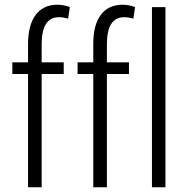

<svg xmlns="http://www.w3.org/2000/svg" viewBox="-20 -792 790 812"><path d="M228.5 -719.2Q156.2 -719.2 156.2 -604.5V-528.3H249.5V-479H156.2V0H98.6V-479H32.2V-528.3H98.6V-604.5Q98.6 -686 130.9 -729Q163.1 -772 222.7 -772Q248 -772 275.4 -762.2L268.1 -712.9Q250 -719.2 228.5 -719.2ZM504.4 -719.2Q432.1 -719.2 432.1 -604.5V-528.3H525.4V-479H432.1V0H374.5V-479H308.1V-528.3H374.5V-604.5Q374 -686 406.2 -729Q438.5 -772 498.5 -772Q523.9 -772 551.3 -762.2L543.9 -712.9Q525.9 -719.2 504.4 -719.2ZM679.7 0H622.6V-761.7H679.7Z"/></svg>

Font: RobotoCondensed-Light
Style: Light
Weight: 300
Designer: Google
Version: Version 1.200311; 2013